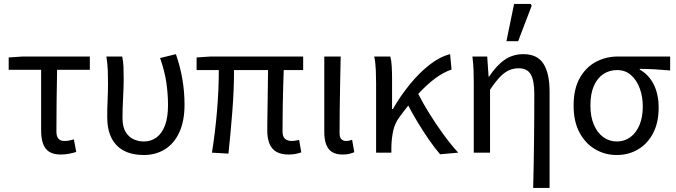

<svg xmlns="http://www.w3.org/2000/svg" viewBox="-20 -772 3421 971"><path d="M287.7 9.5Q250.5 9.5 228.7 -4.5Q206.9 -18.6 197.5 -45.9Q188 -73.2 188 -112.8V-419.1H24V-481.4L93.7 -486.1H434.3V-419.1H268.8Q267.1 -337.4 266.2 -258.5Q265.3 -179.6 265.3 -106.8Q265.3 -81.8 275.7 -70.4Q286.1 -59 305.9 -59Q318 -59 329.7 -61.3Q341.4 -63.6 353.7 -67L365.6 -3.5Q351.3 1 330.8 5.2Q310.4 9.5 287.7 9.5Z M706.8 12Q649 12 607.4 -9.4Q565.9 -30.8 544 -73.9Q522.2 -116.9 522.2 -180.5Q522.2 -223.9 524.2 -266.7Q526.2 -309.5 526.2 -352.6Q526.2 -382 525.2 -414.9Q524.1 -447.9 518 -486.1H598.1Q603.4 -461.1 604.5 -433Q605.5 -404.9 605.5 -372.7Q605.5 -331.8 602.5 -276.4Q599.5 -220.9 599.5 -175.6Q599.5 -132.2 614.6 -106.1Q629.7 -80.1 654.4 -68.3Q679.1 -56.5 708.1 -56.5Q743.1 -56.5 770.6 -76.2Q798 -95.9 813.9 -136.5Q829.7 -177.2 829.7 -240.3Q829.7 -296 821.3 -354.1Q812.9 -412.2 789.6 -478.5L869.6 -498.1Q891.6 -435 902.4 -371.4Q913.2 -307.8 913.2 -243Q913.2 -160.5 887.2 -103.5Q861.2 -46.5 814.6 -17.3Q767.9 12 706.8 12Z M1440 9.5Q1401.4 9.5 1377.4 -4.5Q1353.4 -18.6 1342.5 -45.9Q1331.6 -73.2 1331.6 -112.8Q1331.6 -131.5 1332.1 -166.1Q1332.6 -200.6 1333.3 -244.2Q1334 -287.8 1334.5 -333.1Q1335 -378.4 1335.6 -417.8H1163.6Q1163.6 -316.1 1154.8 -206.4Q1146.1 -96.7 1135.4 4.9L1051.9 0Q1068.4 -102.8 1077.5 -211.2Q1086.6 -319.7 1086.6 -417.8H974.3V-481.4L1044 -486.1H1513.2V-417.8H1414.9Q1413.5 -376.8 1412 -330Q1410.5 -283.1 1410 -238.6Q1409.5 -194.1 1409.2 -159.3Q1408.9 -124.4 1408.9 -106.8Q1408.9 -81.8 1421 -70.4Q1433.2 -59 1456.7 -59Q1462.8 -59 1472.1 -60.5Q1481.4 -62 1492.7 -64.3L1503.8 -1.5Q1492 2.6 1476.1 6.1Q1460.2 9.5 1440 9.5Z M1713 9.5Q1679.1 9.5 1658.8 -3.6Q1638.5 -16.7 1629.3 -42.1Q1620 -67.5 1620 -104V-486.1H1703Q1701.6 -420.4 1700.2 -352.7Q1698.8 -285.1 1698.1 -220.4Q1697.3 -155.7 1697.3 -98Q1697.3 -77.4 1706.4 -68.2Q1715.5 -59 1731.2 -59Q1737.8 -59 1745.1 -60.5Q1752.4 -62 1760.7 -65L1771.8 -2.2Q1760.8 2.3 1747 5.9Q1733.2 9.5 1713 9.5Z M1882 0V-352.6Q1882 -382 1880.6 -417.8Q1879.3 -453.6 1872.5 -486.1H1954.1Q1959.4 -466.8 1961.1 -435.9Q1962.8 -404.9 1962.8 -372.7V-220.6H1966.8Q2005.3 -287.2 2052.8 -345.5Q2100.2 -403.8 2152.4 -444.5Q2204.6 -485.1 2256.3 -498.1L2263.6 -420.3Q2223.4 -406.9 2181.4 -376Q2139.3 -345 2094.1 -295.9Q2048.9 -246.8 1999.4 -178.8Q1977.4 -149.6 1968.7 -111.3Q1960 -72.9 1959.3 -25.3V0ZM2205.8 8.2Q2178.7 -23 2149 -65.9Q2119.3 -108.8 2090.6 -156.6Q2062 -204.3 2038.4 -250L2092.4 -302.6Q2116.7 -253.9 2150.4 -199.5Q2184.1 -145.1 2222.1 -92.9Q2260 -40.8 2297.4 0Z M2676.4 178.5Q2677.8 119.3 2679.1 57.3Q2680.3 -4.7 2680.8 -66.4Q2681.4 -128.2 2681.8 -186.6Q2682.1 -245.1 2682.1 -297.4Q2682.1 -365.6 2664 -396.1Q2646 -426.7 2603.1 -426.7Q2576.4 -426.7 2553.8 -416.5Q2531.2 -406.4 2508.3 -382.6Q2485.4 -358.9 2458.3 -318.1V0H2376V-352.6Q2376 -382 2375 -414.9Q2373.9 -447.9 2369.1 -486.1H2444L2450.9 -384.6H2453.6Q2491.2 -441.5 2532.4 -469.8Q2573.6 -498.1 2627.1 -498.1Q2697.5 -498.1 2728.5 -449.5Q2759.4 -401 2759.4 -308V178.5ZM2541.1 -563.7 2579.9 -752.1H2664L2668.9 -742.9L2600.4 -563.7Z M3098.9 12Q3040.1 12 2990.5 -16.9Q2940.8 -45.7 2910.9 -101.5Q2880.9 -157.2 2880.9 -237.7Q2880.9 -323 2912.5 -378.2Q2944.1 -433.3 2994.7 -459.7Q3045.4 -486.1 3103.1 -486.1H3369.1V-415.6Q3327.8 -419.4 3291.9 -421.4Q3255.9 -423.5 3215.4 -423.8V-419.8Q3260.5 -395.1 3285.8 -345.5Q3311 -295.8 3311 -227.4Q3311 -151.7 3282.8 -98.2Q3254.6 -44.6 3206.5 -16.3Q3158.4 12 3098.9 12ZM3099.6 -56.5Q3138.1 -56.5 3167.6 -78.1Q3197.1 -99.8 3214 -139.6Q3230.8 -179.4 3230.8 -234Q3230.8 -282.6 3215.6 -324.6Q3200.3 -366.6 3171.4 -392.1Q3142.5 -417.6 3100.9 -417.6Q3062.5 -417.6 3032 -397.9Q3001.5 -378.2 2983.7 -338.3Q2965.9 -298.4 2965.9 -237.7Q2965.9 -182 2983.4 -141.3Q3000.9 -100.5 3031 -78.5Q3061.2 -56.5 3099.6 -56.5Z"/></svg>

Font: Source Sans 3
Style: Regular
Weight: 200
Designer: Paul D. Hunt
Foundry: Adobe
Version: Version 3.046;hotconv 1.0.118;makeotfexe 2.5.65603